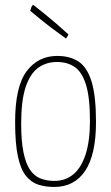

<svg xmlns="http://www.w3.org/2000/svg" viewBox="-20 -732 441 762"><path d="M195 10Q161 10 132.5 1Q104 -8 83 -34Q62 -60 51 -111.5Q40 -163 40 -248Q40 -388 85.5 -449Q131 -510 207 -510Q258 -510 292 -487.5Q326 -465 343.5 -408Q361 -351 361 -248Q361 -118 318 -54Q275 10 195 10ZM196 -14Q240 -14 271.5 -40.5Q303 -67 320 -120Q337 -173 337 -252Q337 -346 321 -396.5Q305 -447 276 -466.5Q247 -486 206 -486Q163 -486 131 -462.5Q99 -439 81.5 -385.5Q64 -332 64 -241Q64 -173 73 -128.5Q82 -84 98.5 -59Q115 -34 140 -24Q165 -14 196 -14ZM242 -579Q214 -599 188 -618.5Q162 -638 142.5 -654Q123 -670 111.5 -679.5Q100 -689 100 -689Q100 -689 103.5 -700.5Q107 -712 113 -712Q113 -712 125 -702.5Q137 -693 157.5 -676.5Q178 -660 202.5 -639Q227 -618 252 -595Q252 -595 249.5 -591Q247 -587 244.5 -583Q242 -579 242 -579Z"/></svg>

Font: Yanone Kaffeesatz ExtraLight ExtraLight
Style: Regular
Weight: 250
Version: Version 2.003